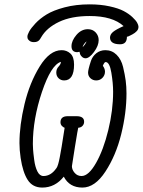

<svg xmlns="http://www.w3.org/2000/svg" viewBox="-20 -848 652 876"><path d="M68.8 -194.8Q68.8 -276.9 92 -373.5Q115.2 -470.2 161.1 -544.7Q207 -619.1 261.2 -619.1Q284.2 -619.1 301 -604Q317.9 -588.9 317.9 -553.2Q317.9 -481.4 272.9 -481Q257.8 -481 247.3 -491Q236.8 -501 236.8 -517.1Q236.8 -533.2 247.3 -544.2Q257.8 -555.2 257.8 -565.9Q212.9 -551.8 171.4 -428.5Q129.9 -305.2 129.9 -190.9Q129.9 -181.2 130.9 -166Q131.8 -150.9 136 -118.9Q140.1 -86.9 150.6 -65.9Q161.1 -44.9 178.2 -44.9Q212.4 -44.9 236.8 -80.1L237.8 -81.1Q245.6 -92.3 252.9 -131.8Q254.9 -144 261.2 -178.2Q269 -229 274.9 -265.1L272 -266.1Q270 -267.1 267.6 -269Q265.1 -271 262.5 -273.4Q259.8 -275.9 257.8 -280.5Q255.9 -285.2 255.9 -290Q255.9 -317.9 289.1 -317.9H329.1Q364.3 -317.9 363.8 -292Q363.8 -282.2 356.9 -274.2Q350.1 -266.1 336.9 -265.1Q335.9 -264.2 322 -178.5Q308.1 -92.8 308.1 -89.8Q308.1 -73.7 320.6 -59.3Q333 -44.9 352.1 -44.9Q384.3 -44.9 418.2 -104.5Q452.1 -164.1 474.1 -254.6Q496.1 -345.2 496.1 -429.2Q496.1 -468.3 488 -516.6Q480 -564.9 461.9 -564.9Q456.1 -564.9 449.2 -547.9Q459 -534.7 459 -521Q459 -504.9 447.5 -492.9Q436 -481 418.9 -481Q403.8 -481 392.8 -491Q381.8 -501 381.8 -517.1Q381.8 -522.9 385 -536.4Q388.2 -549.8 395 -570.3Q401.9 -590.8 419.4 -605Q437 -619.1 460.9 -619.1Q490.7 -619.1 512 -598.1Q533.2 -577.1 541.5 -542.5Q549.8 -507.8 553.5 -480Q557.1 -452.1 557.1 -421.9Q557.1 -333 533 -235.6Q508.8 -138.2 460.9 -65.2Q413.1 7.8 356 7.8Q296.9 7.8 271 -42Q231 7.8 172.9 7.8Q128.9 7.8 106.4 -27.1Q84 -62 74.2 -127Q68.8 -164.1 68.8 -194.8ZM105 -681.2Q105 -689 113 -704.1Q121.1 -719.2 141.6 -741.2Q162.1 -763.2 192.6 -782Q223.1 -800.8 274.7 -814.5Q326.2 -828.1 389.2 -828.1Q439 -828.1 480 -819.1Q521 -810.1 544.4 -797.6Q567.9 -785.2 584 -770Q600.1 -754.9 606 -743.9Q611.8 -732.9 611.8 -726.1Q611.8 -720.2 609.9 -715.1Q607.9 -710 603.5 -705.6Q599.1 -701.2 595 -698Q590.8 -694.8 584.5 -691.4Q578.1 -688 575 -686.5Q571.8 -685.1 565.9 -682.1L559.1 -680.2Q559.1 -646 527.8 -646Q482.9 -646 481.9 -675.8Q481.9 -690.9 495.8 -702.4Q509.8 -713.9 543.9 -729Q493.2 -774.9 389.2 -774.9Q305.2 -774.9 249 -748Q192.9 -721.2 168 -678.2Q163.1 -669.4 159.4 -665.3Q155.8 -661.1 149.9 -658.4Q144 -655.8 134.8 -655.8Q122.6 -655.8 115.2 -661.4Q107.9 -667 106.4 -671.6Q105 -676.3 105 -681.2ZM306.2 -637.2Q306.2 -662.1 328.6 -688.5Q351.1 -714.8 380.9 -714.8Q402.8 -714.8 416.5 -700Q430.2 -685.1 430.2 -665Q430.2 -639.2 408.7 -610.6Q387.2 -582 370.1 -582Q366.2 -582 361.1 -584Q356 -585.9 350.1 -593Q344.2 -600.1 342.8 -611.8Q335 -609.9 332 -609.9Q306.2 -610.4 306.2 -637.2ZM356.9 -632.8Q370.1 -646 375 -659.2Q360.8 -647.9 356.9 -632.8Z"/></svg>

Font: CMU Typewriter Text
Style: LightOblique
Weight: 200
Italic angle: -9.46001°
Version: Version 0.7.0